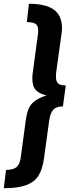

<svg xmlns="http://www.w3.org/2000/svg" viewBox="-50 -858 368 1016"><path d="M-18 41Q21 41 38 26Q55 11 60 -26L87 -226Q95 -285 120.5 -311.5Q146 -338 196 -353Q158 -362 139.5 -381.5Q121 -401 121 -443Q121 -459 124 -478L151 -679Q152 -686 152 -698Q152 -722 138.5 -731.5Q125 -741 92 -741L103 -838Q193 -838 235.5 -806.5Q278 -775 278 -710Q278 -693 275 -675L248 -481Q246 -470 246 -452Q246 -427 257.5 -416.5Q269 -406 298 -406L283 -295Q248 -295 232 -277.5Q216 -260 210 -218L183 -21Q175 37 154 71Q133 105 89 121.5Q45 138 -30 138Z"/></svg>

Font: Fira Sans Condensed SemiBold
Style: Italic
Weight: 600
Width: 3
Italic angle: -8°
Designer: bBox Type GmbH & Carrois Corporate GbR & Edenspiekermann AG
Foundry: bBox Type GmbH & Carrois Corporate GbR & Edenspiekermann AG
Version: Version 4.301